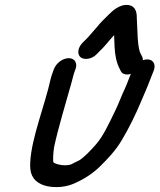

<svg xmlns="http://www.w3.org/2000/svg" viewBox="-20 -765 658 792"><path d="M202.5 -480 198.4 -469C195.1 -459.9 191.1 -449.5 189.1 -440.2C165.6 -331.7 110.1 -197.7 104.8 -96.6C101.9 -51.2 113.1 -22.3 150.5 -4.8C181.1 9.6 238.5 12.9 285.6 -7.9C322.4 -24.2 359.8 -46.2 393.4 -79.4C423.9 -109.3 457.8 -144.8 482.8 -187.6C511.6 -235.6 540.4 -294.2 562.6 -347.9C577.4 -383.6 585.9 -400.1 601.7 -442.6L614.5 -474.6C623.3 -498.4 613.3 -520 587.3 -520C564.2 -520 535.5 -501.7 526.2 -476.4L513.3 -444.4C505.6 -423.4 499.3 -408.1 493.8 -396.6C479.4 -366.3 469.1 -336.4 455.1 -308C428.2 -252.6 405.3 -202.3 375 -168.4C354 -144.2 327 -116.3 307.9 -104.3C295.4 -97.8 283.8 -92 273.5 -87.1C252.7 -78.9 214 -84.9 200.9 -94.9C197.7 -99.1 199 -131.8 203.2 -158.5C219.8 -236.5 251.6 -340.4 275.5 -426.2C280 -441.8 282.8 -456.5 287.4 -469L291.5 -480C300.4 -504.1 288.8 -525 263.6 -525C238.4 -525 211.4 -504.1 202.5 -480ZM378.5 -541.1 387.3 -550.2C412.4 -573.3 428.3 -596.1 450.7 -620.2C450.7 -620.2 450.8 -617.7 450.8 -616.5L452.6 -572.5C453.9 -539.3 460.1 -507 473.9 -480.5L477.8 -472.8C488.1 -450.6 519.3 -455.8 539.1 -469.3C558.6 -482.5 576.6 -509.3 566.5 -531.2L562.3 -539.5C560.2 -543.7 557.8 -547.5 556.2 -552.9C546.2 -586.6 547.5 -640.4 544.4 -687.3C544.3 -702.8 545.6 -739.7 508.7 -744.3C473.4 -748.7 442.4 -718.6 430 -706.3C413.1 -689.3 398 -676.1 378.2 -651.5L344 -612.2C339.6 -607.1 329.7 -597.6 322.8 -591C298.7 -567.7 298.3 -540.7 312.3 -528.9C325.1 -518.2 356.4 -518.3 378.5 -541.1Z"/></svg>

Font: Just Breathe
Style: BdObl7
Weight: 400
Foundry: Cannot Into Space Fonts
Version: Version 0.72